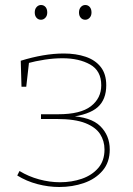

<svg xmlns="http://www.w3.org/2000/svg" viewBox="-20 -742 531 768"><path d="M217 6Q174 6 130 -5.5Q86 -17 49 -40L58 -58Q94 -36 136.5 -24.5Q179 -13 220 -13Q267 -13 307.5 -27Q348 -41 373 -70Q398 -99 398 -144Q398 -178 380.5 -205.5Q363 -233 321.5 -249.5Q280 -266 208 -266H144V-285H213Q302 -285 343.5 -317Q385 -349 385 -401Q385 -459 340.5 -484Q296 -509 230 -509Q196 -509 159.5 -503.5Q123 -498 86 -488L97 -501L85 -395H66L63 -499Q108 -513 151.5 -520.5Q195 -528 235 -528Q284 -528 322.5 -515Q361 -502 383 -474Q405 -446 405 -401Q405 -344 371 -313.5Q337 -283 257 -273V-278Q343 -275 381 -237.5Q419 -200 419 -144Q419 -93 390.5 -59.5Q362 -26 316 -10Q270 6 217 6ZM321 -663Q310 -663 303 -671Q296 -679 296 -692Q296 -706 303.5 -714Q311 -722 321 -722Q332 -722 339 -714Q346 -706 346 -692Q346 -679 338.5 -671Q331 -663 321 -663ZM144 -663Q133 -663 126 -671Q119 -679 119 -692Q119 -706 126.5 -714Q134 -722 144 -722Q155 -722 162 -714Q169 -706 169 -692Q169 -679 161.5 -671Q154 -663 144 -663Z"/></svg>

Font: Bitter Thin
Style: Regular
Weight: 100
Designer: Sol Matas, and Bitter project Authors
Foundry: Sol Matas
Version: Version 2.002